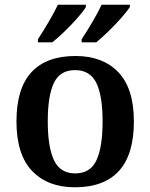

<svg xmlns="http://www.w3.org/2000/svg" viewBox="-20 -786 639 816"><path d="M298 10Q183 10 116.5 -59.5Q50 -129 50 -270Q50 -410 113.5 -479Q177 -548 301 -548Q417 -548 483 -479Q549 -410 549 -270Q549 -129 485.5 -59.5Q422 10 298 10ZM300 -49Q364 -49 390 -105Q416 -161 416 -270Q416 -379 389.5 -433.5Q363 -488 299 -488Q235 -488 209 -433.5Q183 -379 183 -270Q183 -161 209.5 -105Q236 -49 300 -49ZM327 -619Q348 -651 372 -691.5Q396 -732 412 -766H532V-756Q521 -739 495.5 -710Q470 -681 440.5 -652.5Q411 -624 389 -606H327ZM141 -619Q162 -651 186 -691.5Q210 -732 226 -766H345V-756Q335 -739 309.5 -710Q284 -681 254.5 -652.5Q225 -624 202 -606H141Z"/></svg>

Font: Noto Serif Toto SemiBold
Style: Regular
Weight: 600
Designer: Monotype Design Team
Foundry: Monotype Imaging Inc.
Version: Version 2.001; ttfautohint (v1.8.4.7-5d5b)